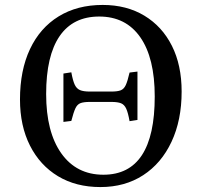

<svg xmlns="http://www.w3.org/2000/svg" viewBox="-20 -744 807 778"><path d="M387 14Q288 14 215 -30Q142 -74 101.5 -154Q61 -234 61 -341Q61 -459 101.5 -545Q142 -631 217.5 -677.5Q293 -724 396 -724Q493 -724 565 -680.5Q637 -637 676.5 -558.5Q716 -480 716 -373Q716 -257 675 -169.5Q634 -82 560 -34Q486 14 387 14ZM399 -36Q607 -36 607 -353Q607 -509 548.5 -593Q490 -677 382 -677Q276 -677 221.5 -597.5Q167 -518 167 -363Q167 -209 228.5 -122.5Q290 -36 399 -36ZM237 -250V-446L269 -451Q275 -418 282.5 -401.5Q290 -385 304 -379Q318 -373 344 -373H431Q456 -373 469 -378Q482 -383 489.5 -399Q497 -415 505 -450L537 -454V-258L505 -253Q499 -287 491.5 -303.5Q484 -320 470.5 -325.5Q457 -331 431 -331H344Q319 -331 306 -326Q293 -321 285.5 -305Q278 -289 269 -254Z"/></svg>

Font: Literata 36pt
Style: Regular
Weight: 400
Designer: Latin by Veronika Burian and Jose Scaglione. Greek by Irene Vlachou. Cyrillic by Vera Evstafieva.
Foundry: TypeTogether
Version: Version 3.002